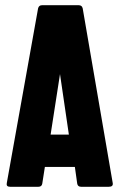

<svg xmlns="http://www.w3.org/2000/svg" viewBox="-20 -716 476 736"><path d="M174 -200H244L210 -432ZM19 0Q3 0 6 -14L126 -684Q129 -696 141 -696H282Q294 -696 297 -684L412 -15Q415 0 397 0H291Q278 0 276 -12L267 -76H152L142 -12Q140 0 127 0Z"/></svg>

Font: AL Dynamic
Style: Bold
Weight: 700
Version: Version 1.000; ttfautohint (v1.8.2) -l 8 -r 50 -G 200 -x 14 